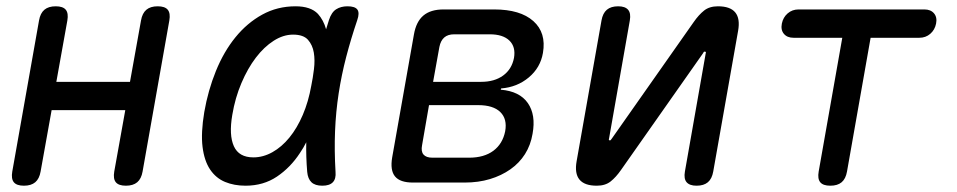

<svg xmlns="http://www.w3.org/2000/svg" viewBox="-20 -580 3040 610"><path d="M56 10Q33 10 24 -1Q15 -12 19 -35L104 -515Q108 -538 121 -549Q134 -560 157 -560Q180 -560 189 -549Q198 -538 194 -515L159 -320H393L428 -515Q432 -538 445 -549Q458 -560 481 -560Q504 -560 513 -549Q522 -538 518 -515L433 -35Q429 -12 416 -1Q403 10 380 10Q357 10 348 -1Q339 -12 343 -35L378 -230H144L109 -35Q105 -12 92 -1Q79 10 56 10Z M760 10Q724 10 695 -2Q666 -14 647.5 -41.5Q629 -69 623.5 -113.5Q618 -158 629 -224Q641 -293 666 -354.5Q691 -416 728 -461.5Q765 -507 813 -533.5Q861 -560 919 -560Q967 -560 990 -536Q1008 -516 1016 -487Q1020 -501 1025 -516Q1033 -541 1048 -550.5Q1063 -560 1084 -560Q1108 -560 1115.5 -549.5Q1123 -539 1115 -516Q1095 -457 1080 -399.5Q1065 -342 1056 -283.5Q1047 -225 1044.5 -163.5Q1042 -102 1046 -34Q1048 -12 1037.5 -1Q1027 10 1004 10Q981 10 969.5 -1Q958 -12 956 -34Q952 -82 953 -128Q944 -110 933 -94Q903 -48 860 -19Q817 10 760 10ZM785 -80Q816 -80 845.5 -96.5Q875 -113 899.5 -143Q924 -173 942 -215Q960 -257 969 -308Q974 -332 977.5 -360.5Q981 -389 977 -413Q973 -437 958.5 -453.5Q944 -470 911 -470Q880 -470 849.5 -450.5Q819 -431 793 -397Q767 -363 747 -316Q727 -269 718 -215Q707 -151 723 -115.5Q739 -80 785 -80Z M1292 0Q1251 0 1235 -19.5Q1219 -39 1226 -80L1295 -470Q1302 -511 1325 -530.5Q1348 -550 1389 -550H1550Q1633 -550 1674.5 -513Q1716 -476 1705 -412Q1697 -365 1660 -334Q1623 -303 1572 -299L1571 -295Q1631 -290 1657 -252.5Q1683 -215 1672 -155Q1666 -119 1648 -90.5Q1630 -62 1601.5 -42Q1573 -22 1536.5 -11Q1500 0 1456 0ZM1343 -246 1321 -119Q1317 -99 1325.5 -89Q1334 -79 1354 -79H1470Q1518 -79 1547.5 -101Q1577 -123 1585 -163Q1592 -202 1569.5 -224Q1547 -246 1499 -246ZM1423 -471Q1403 -471 1391.5 -461Q1380 -451 1376 -431L1356 -320H1509Q1551 -320 1578.5 -340Q1606 -360 1613 -396Q1619 -431 1598.5 -451Q1578 -471 1536 -471Z M1812 -68 1891 -515Q1895 -538 1908 -549Q1921 -560 1944 -560Q1966 -560 1975.5 -549Q1985 -538 1981 -515L1915 -140Q1914 -137 1914.5 -135.5Q1915 -134 1918 -134Q1920 -134 1921 -136L1924 -140L2184 -510Q2200 -533 2217 -546.5Q2234 -560 2261 -560Q2300 -560 2316 -540.5Q2332 -521 2325 -482L2246 -35Q2242 -12 2229 -1Q2216 10 2193 10Q2171 10 2161.5 -1Q2152 -12 2156 -35L2222 -410Q2223 -413 2222.5 -414.5Q2222 -416 2219 -416Q2217 -416 2216 -415L2213 -410L1953 -40Q1937 -17 1920 -3.5Q1903 10 1876 10Q1837 10 1821 -9.5Q1805 -29 1812 -68Z M2656 -460H2501Q2481 -460 2470.5 -472.5Q2460 -485 2464 -505Q2468 -525 2482.5 -537.5Q2497 -550 2517 -550H2917Q2937 -550 2947.5 -537.5Q2958 -525 2954 -505Q2950 -485 2935.5 -472.5Q2921 -460 2901 -460H2746L2671 -35Q2667 -12 2654 -1Q2641 10 2618 10Q2595 10 2586 -1Q2577 -12 2581 -35Z"/></svg>

Font: Maple Mono NL
Style: Italic
Weight: 400
Italic angle: -10°
Monospace: yes
Designer: subframe7536
Version: Version 7.000